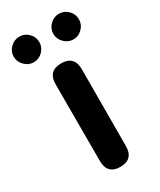

<svg xmlns="http://www.w3.org/2000/svg" viewBox="-218 -758 681 819"><g transform="rotate(-30 122.5 -348.5)"><path d="M122 0Q58 0 58 -66V-443Q58 -509 123 -509Q187 -509 187 -443L186 -66Q186 0 122 0ZM25 -571Q0 -571 -19 -590Q-38 -609 -38 -634Q-38 -660 -19 -678.5Q0 -697 25 -697Q51 -697 69.5 -678.5Q88 -660 88 -634Q88 -609 69.5 -590Q51 -571 25 -571ZM220 -571Q195 -571 176 -590Q157 -609 157 -634Q157 -660 176 -678.5Q195 -697 220 -697Q246 -697 264.5 -678.5Q283 -660 283 -634Q283 -609 264.5 -590Q246 -571 220 -571Z"/></g></svg>

Font: Zen Maru Gothic Black
Style: Regular
Weight: 900
Designer: Yoshimichi Ohira
Foundry: Positype
Version: Version 1.001